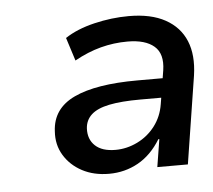

<svg xmlns="http://www.w3.org/2000/svg" viewBox="-35 -751 431 388"><g transform="rotate(-5 181.0 -557.0)"><path d="M172 -400Q141 -400 117.5 -412.5Q94 -425 81 -446.5Q68 -468 70 -495Q72 -541 116.5 -562Q161 -583 245 -583H308L302 -544H248Q209 -544 184.5 -539Q160 -534 148 -523Q136 -512 135 -495Q134 -473 148 -460Q162 -447 189 -447Q212 -447 233.5 -457.5Q255 -468 269.5 -487Q284 -506 288 -531L299 -599Q304 -632 286 -647.5Q268 -663 232 -663Q204 -663 177.5 -656Q151 -649 124 -634L109 -681Q133 -697 168.5 -705.5Q204 -714 239 -714Q284 -714 313 -698Q342 -682 354 -653Q366 -624 360 -583L332 -405H270L279 -461H277Q258 -430 231 -415Q204 -400 172 -400Z"/></g></svg>

Font: Nunito Sans 10pt Medium
Style: Italic
Weight: 500
Italic angle: -9°
Designer: Vernon Adams
Foundry: Vernon Adams
Version: Version 3.101;gftools[0.9.27]